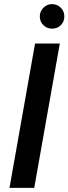

<svg xmlns="http://www.w3.org/2000/svg" viewBox="-20 -911 332 931"><path d="M26 0 150 -700H270L146 0ZM233 -772Q208 -772 190.5 -789Q173 -806 173 -831Q173 -856 190.5 -873.5Q208 -891 232 -891Q258 -891 275 -873.5Q292 -856 292 -831Q292 -806 275 -789Q258 -772 233 -772Z"/></svg>

Font: DM Sans SemiBold
Style: Italic
Weight: 600
Italic angle: -10°
Designer: Colophon Foundry, Jonny Pinhorn
Foundry: Colophon Foundry
Version: Version 4.004;gftools[0.9.30]